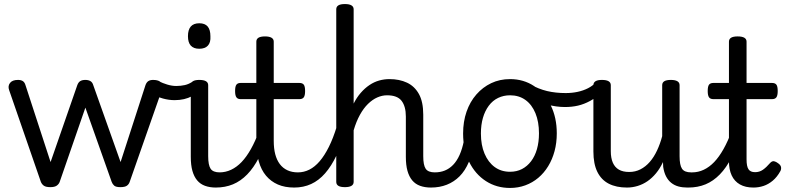

<svg xmlns="http://www.w3.org/2000/svg" viewBox="-20 -910 3893 949"><path d="M229 15Q207 15 197 8Q187 1 182 -11L25 -465Q18 -485 29.5 -500Q41 -515 69 -515Q84 -515 93 -509Q102 -503 106 -489L230 -109L362 -489Q367 -503 376.5 -509Q386 -515 402 -515Q417 -515 427 -509Q437 -503 441 -489L576 -109L699 -489Q704 -503 713 -509Q722 -515 737 -515Q766 -515 777 -501Q788 -487 780 -465L621 -11Q617 1 607 8Q597 15 575 15Q553 15 544.5 7.5Q536 0 532 -11L402 -378L275 -11Q271 0 260.5 7.5Q250 15 229 15Z M843 -415Q815 -415 785.5 -423Q756 -431 739 -441Q731 -446 732 -457.5Q733 -469 739.5 -481.5Q746 -494 753.5 -502Q761 -510 766 -508Q784 -499 807 -492Q830 -485 851 -485Q873 -485 893.5 -489.5Q914 -494 934 -508Q941 -513 948.5 -501.5Q956 -490 960 -476Q964 -462 958 -457Q946 -444 928.5 -434.5Q911 -425 889.5 -420Q868 -415 843 -415Z M1047 17Q1017 17 993.5 8.5Q970 0 954.5 -18.5Q939 -37 931 -65.5Q923 -94 923 -135V-489Q923 -502 933.5 -508.5Q944 -515 965 -515Q987 -515 998 -508.5Q1009 -502 1009 -489V-138Q1009 -94 1021 -76Q1033 -58 1066 -58Q1080 -58 1087 -46.5Q1094 -35 1092.5 -20.5Q1091 -6 1080 5.5Q1069 17 1047 17ZM965 -669Q937 -669 923 -684.5Q909 -700 909 -731Q909 -763 923 -779Q937 -795 965 -795Q993 -795 1006.5 -779Q1020 -763 1020 -731Q1022 -700 1007.5 -684.5Q993 -669 965 -669Z M1046 17Q1032 17 1025.5 5.5Q1019 -6 1020.5 -20.5Q1022 -35 1033 -46.5Q1044 -58 1065 -58Q1095 -58 1122.5 -71Q1150 -84 1174 -109Q1198 -134 1220 -173Q1242 -212 1261 -264Q1266 -279 1278.5 -278Q1291 -277 1300 -268Q1309 -259 1306 -248Q1285 -180 1259.5 -130.5Q1234 -81 1202 -48Q1170 -15 1131.5 1Q1093 17 1046 17Z M1434 17Q1388 17 1353.5 2Q1319 -13 1295 -41.5Q1271 -70 1259 -112.5Q1247 -155 1247 -211V-420H1169Q1155 -420 1148.5 -429Q1142 -438 1142 -460Q1142 -483 1148.5 -491.5Q1155 -500 1169 -500H1247V-704Q1247 -717 1257.5 -723.5Q1268 -730 1290 -730Q1311 -730 1322 -723.5Q1333 -717 1333 -704V-500H1460Q1475 -500 1481.5 -491.5Q1488 -483 1488 -460Q1488 -438 1481.5 -429Q1475 -420 1460 -420H1333V-214Q1333 -176 1340.5 -147.5Q1348 -119 1363 -99Q1378 -79 1400.5 -68.5Q1423 -58 1452 -58Q1466 -58 1473 -46.5Q1480 -35 1478.5 -20.5Q1477 -6 1466 5.5Q1455 17 1434 17Z M1434 17Q1420 17 1413.5 5.5Q1407 -6 1408.5 -20.5Q1410 -35 1421 -46.5Q1432 -58 1453 -58Q1482 -58 1509 -71.5Q1536 -85 1560 -113Q1584 -141 1605.5 -184Q1627 -227 1645 -286Q1651 -300 1662.5 -299.5Q1674 -299 1683.5 -290Q1693 -281 1690 -269Q1669 -196 1643.5 -142.5Q1618 -89 1587 -53.5Q1556 -18 1518 -0.5Q1480 17 1434 17Z M2110 17Q2080 17 2056.5 8.5Q2033 0 2017.5 -18.5Q2002 -37 1994 -65.5Q1986 -94 1986 -135V-334Q1986 -384 1965 -411.5Q1944 -439 1893 -439Q1869 -439 1845 -428.5Q1821 -418 1799 -396.5Q1777 -375 1759 -342.5Q1741 -310 1728 -266V-11Q1728 2 1717 8.5Q1706 15 1685 15Q1663 15 1652.5 8.5Q1642 2 1642 -11V-864Q1642 -877 1652.5 -883.5Q1663 -890 1685 -890Q1706 -890 1717 -883.5Q1728 -877 1728 -864V-398Q1743 -428 1763 -451Q1783 -474 1806 -489.5Q1829 -505 1854 -512Q1879 -519 1905 -519Q1954 -519 1991.5 -501.5Q2029 -484 2050.5 -445.5Q2072 -407 2072 -343V-138Q2072 -94 2084 -76Q2096 -58 2129 -58Q2143 -58 2150 -46.5Q2157 -35 2155.5 -20.5Q2154 -6 2143 5.5Q2132 17 2110 17Z M2110 17Q2096 17 2089.5 5.5Q2083 -6 2084.5 -20.5Q2086 -35 2097 -46.5Q2108 -58 2129 -58Q2156 -58 2178.5 -67Q2201 -76 2219.5 -95Q2238 -114 2251.5 -144Q2265 -174 2273 -215Q2276 -230 2289 -233.5Q2302 -237 2314 -232Q2326 -227 2324 -212Q2316 -153 2297.5 -109.5Q2279 -66 2251.5 -38.5Q2224 -11 2188.5 3Q2153 17 2110 17Z M2501 19Q2434 19 2381.5 -15Q2329 -49 2299 -109.5Q2269 -170 2269 -250Q2269 -309 2286 -358Q2303 -407 2334.5 -443Q2366 -479 2408 -499Q2450 -519 2501 -519Q2568 -519 2620 -484.5Q2672 -450 2702 -389.5Q2732 -329 2732 -251Q2732 -204 2721 -163Q2710 -122 2689.5 -88.5Q2669 -55 2640.5 -31Q2612 -7 2576.5 6Q2541 19 2501 19ZM2501 -61Q2534 -61 2560 -74.5Q2586 -88 2605 -113Q2624 -138 2634 -173Q2644 -208 2644 -251Q2644 -308 2626.5 -350.5Q2609 -393 2577 -416Q2545 -439 2501 -439Q2469 -439 2442 -426Q2415 -413 2396 -387.5Q2377 -362 2367 -327.5Q2357 -293 2357 -250Q2357 -193 2375 -150.5Q2393 -108 2425 -84.5Q2457 -61 2501 -61Z M2773 -381Q2729 -381 2683.5 -393.5Q2638 -406 2576 -440Q2563 -446 2561 -457.5Q2559 -469 2564 -479.5Q2569 -490 2578.5 -495Q2588 -500 2599 -494Q2642 -470 2684 -460Q2726 -450 2776 -450Q2807 -450 2835 -456Q2863 -462 2886.5 -474Q2910 -486 2925 -503Q2933 -511 2942 -507.5Q2951 -504 2958 -494.5Q2965 -485 2965.5 -473.5Q2966 -462 2957 -454Q2926 -427 2896.5 -411Q2867 -395 2837 -388Q2807 -381 2773 -381Z M3079 17Q3026 17 2989 -2Q2952 -21 2932.5 -60.5Q2913 -100 2913 -161V-489Q2913 -502 2923.5 -508.5Q2934 -515 2955 -515Q2977 -515 2988 -508.5Q2999 -502 2999 -489V-163Q2999 -129 3009 -106Q3019 -83 3039 -71.5Q3059 -60 3090 -60Q3120 -60 3145.5 -73Q3171 -86 3191.5 -109.5Q3212 -133 3227.5 -166Q3243 -199 3253 -237V-489Q3253 -502 3263.5 -508.5Q3274 -515 3296 -515Q3317 -515 3328 -508.5Q3339 -502 3339 -489V-138Q3339 -94 3351 -76Q3363 -58 3396 -58Q3410 -58 3417 -46.5Q3424 -35 3422.5 -20.5Q3421 -6 3410 5.5Q3399 17 3377 17Q3353 17 3333 11.5Q3313 6 3297.5 -6.5Q3282 -19 3272 -38.5Q3262 -58 3258 -85L3257 -109Q3242 -77 3222.5 -53.5Q3203 -30 3180.5 -14.5Q3158 1 3132 9Q3106 17 3079 17Z M3382 17Q3368 17 3361.5 5.5Q3355 -6 3356.5 -20.5Q3358 -35 3369 -46.5Q3380 -58 3401 -58Q3431 -58 3458.5 -71Q3486 -84 3510 -109Q3534 -134 3556 -173Q3578 -212 3597 -264Q3602 -279 3614.5 -278Q3627 -277 3636 -268Q3645 -259 3642 -248Q3621 -180 3595.5 -130.5Q3570 -81 3538 -48Q3506 -15 3467.5 1Q3429 17 3382 17Z M3704 17Q3664 17 3637 1.5Q3610 -14 3596.5 -43Q3583 -72 3583 -113V-420H3506Q3491 -420 3484.5 -429Q3478 -438 3478 -460Q3478 -483 3484.5 -491.5Q3491 -500 3506 -500H3583V-704Q3583 -717 3593.5 -723.5Q3604 -730 3626 -730Q3648 -730 3659 -723.5Q3670 -717 3670 -704V-500H3796Q3811 -500 3817.5 -491.5Q3824 -483 3824 -460Q3824 -438 3817.5 -429Q3811 -420 3796 -420H3670V-122Q3670 -88 3679.5 -73.5Q3689 -59 3712 -59Q3734 -59 3751 -71Q3768 -83 3786 -104Q3796 -115 3806 -113Q3816 -111 3826 -103Q3839 -94 3840.5 -83.5Q3842 -73 3837 -64Q3821 -35 3799.5 -17Q3778 1 3754 9Q3730 17 3704 17Z"/></svg>

Font: Playwrite GB J
Style: Regular
Weight: 400
Designer: Veronika Burian, José Scaglione
Foundry: TypeTogether
Version: Version 1.002